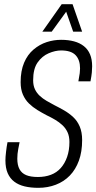

<svg xmlns="http://www.w3.org/2000/svg" viewBox="-20 -889 462 921"><path d="M164 12Q127 12 98 5Q69 -2 48.5 -17.5Q28 -33 17 -58Q6 -83 6 -120Q6 -135 9 -161Q12 -187 16 -207H74Q72 -197 67.5 -174Q63 -151 63 -128Q63 -97 73.5 -77.5Q84 -58 105.5 -49Q127 -40 162 -40Q196 -40 224 -50.5Q252 -61 271.5 -83Q291 -105 302 -136.5Q313 -168 313 -208Q313 -235 304 -254.5Q295 -274 279.5 -288.5Q264 -303 244.5 -314.5Q225 -326 204 -336Q181 -348 159 -361.5Q137 -375 119 -392.5Q101 -410 90 -435Q79 -460 79 -495Q79 -549 95.5 -588Q112 -627 141 -651.5Q170 -676 204 -687Q238 -698 273 -698Q308 -698 335.5 -690.5Q363 -683 382.5 -667.5Q402 -652 412 -628Q422 -604 422 -571Q422 -558 420.5 -541.5Q419 -525 414 -499H356Q361 -525 362.5 -538Q364 -551 364 -561Q364 -602 342.5 -624.5Q321 -647 273 -647Q245 -647 213.5 -633.5Q182 -620 160.5 -589.5Q139 -559 139 -504Q139 -479 147.5 -461Q156 -443 170.5 -429.5Q185 -416 203 -405.5Q221 -395 240 -385Q264 -373 287.5 -359.5Q311 -346 331 -327.5Q351 -309 362.5 -282Q374 -255 374 -217Q374 -161 358.5 -118.5Q343 -76 315 -47Q287 -18 248 -3Q209 12 164 12ZM183 -737 276 -869H328L374 -737H331L289 -857H315L228 -737Z"/></svg>

Font: Archivo ExtraCondensed ExtraLight
Style: Italic
Weight: 250
Width: 2
Italic angle: -10°
Designer: Hector Gatti
Foundry: Omnibus-Type
Version: Version 2.001